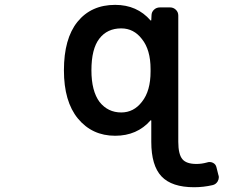

<svg xmlns="http://www.w3.org/2000/svg" viewBox="-20 -577 1040 805"><path d="M793.9 208Q700.2 208 657.2 162.6Q614.3 117.2 614.3 17.6V-71.3Q614.3 -72.3 612.8 -72.8Q611.3 -73.2 611.3 -72.3Q554.7 -7.8 462.9 -7.8Q366.2 -7.8 306.6 -80.1Q248 -151.4 248 -282.2Q248 -415 304.7 -485.4Q362.3 -556.6 462.9 -556.6Q554.7 -556.6 611.3 -491.2Q612.3 -491.2 613.3 -491.2Q614.3 -491.2 614.3 -493.2L615.2 -511.7Q615.2 -526.4 625.5 -536.1Q635.7 -545.9 650.4 -545.9H693.4Q707 -545.9 717.3 -536.1Q727.5 -526.4 727.5 -511.7V17.6Q727.5 70.3 745.1 90.8Q761.7 110.4 803.7 110.4Q825.2 110.4 846.7 104.5Q860.4 99.6 872.6 105.5Q884.8 111.3 887.7 125L895.5 156.2Q897.5 161.1 897.5 166Q897.5 174.8 892.6 183.6Q884.8 196.3 871.1 199.2Q833 208 793.9 208ZM488.3 -458Q429.7 -458 396.5 -415Q363.3 -372.1 363.3 -282.2Q363.3 -195.3 397.5 -149.4Q432.6 -105.5 488.3 -105.5Q541 -105.5 575.2 -150.4Q611.3 -195.3 611.3 -277.3V-287.1Q611.3 -368.2 575.2 -413.1Q541 -458 488.3 -458Z"/></svg>

Font: Rounded-L Mgen+ 1m medium
Style: Regular
Weight: 500
Designer: [Source Han Sans]
Ryoko NISHIZUKA  (kana & ideographs); Paul D. Hunt (Latin, Greek & Cyrillic); Wenlong ZHANG  (bopomofo
Version: Version 1.059.20150602